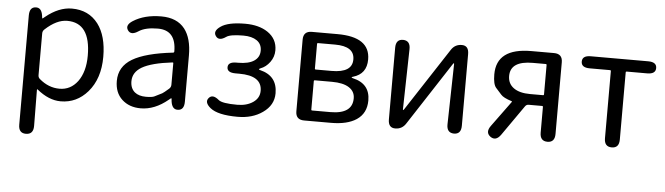

<svg xmlns="http://www.w3.org/2000/svg" viewBox="-48 -750 4060 1172"><g transform="rotate(5 1981.5 -164.0)"><path d="M137 229Q92 229 92 177V-492Q92 -543 129 -545Q166 -548 173 -497L174 -488Q175 -481 176.5 -481Q178 -481 191 -492Q271 -557 351 -557Q454 -557 512 -481Q567 -408 567 -280Q567 -146 496 -64Q429 13 331 13Q258 13 185 -47Q181 -50 181 -45L183 177Q183 229 137 229ZM428 -120Q472 -180 472 -279Q472 -480 329 -480Q264 -480 194 -415Q183 -405 183 -390V-134Q183 -120 194 -111Q250 -63 317.5 -63Q385 -63 428 -120Z M821 13Q751 13 706.5 -28Q662 -69 662 -141Q662 -229 741.5 -276.5Q821 -324 990 -343Q996 -344 996 -351Q996 -481 884 -481Q807 -481 767 -454Q723 -425 703 -455Q683 -485 727 -513Q796 -557 899 -557Q995 -557 1043 -496Q1087 -439 1087 -334V-51Q1087 0 1050 2Q1013 5 1006 -46L1005 -58Q1004 -65 1002.5 -65Q1001 -65 988 -54Q907 13 821 13ZM847 -60Q885 -60 899 -67Q922 -78 945 -90Q954 -95 985 -122Q996 -132 996 -147V-279Q996 -284 991 -283Q863 -268 805 -234Q751 -202 751 -147Q751 -103 779 -80Q804 -60 847 -60Z M1415 13Q1294 13 1247 -25Q1207 -58 1229 -85Q1252 -113 1292 -79Q1314 -60 1407 -60Q1465 -60 1503.5 -86.5Q1542 -113 1542 -157Q1542 -250 1403 -250H1380Q1328 -250 1328 -283Q1328 -316 1380 -316H1390Q1454 -316 1487.5 -338.5Q1521 -361 1521 -401.5Q1521 -442 1490.5 -463Q1460 -484 1408 -484Q1328 -484 1304 -467Q1261 -437 1241 -466Q1220 -495 1263 -525Q1308 -557 1413 -557Q1497 -557 1551 -521Q1610 -481 1610 -411Q1610 -371 1586 -338.5Q1562 -306 1529 -294Q1520 -290 1520 -287.5Q1520 -285 1528 -283Q1634 -257 1634 -150Q1634 -77 1568 -31Q1506 13 1415 13Z M1822 0Q1770 0 1770 -52V-491Q1770 -543 1822 -543H1979Q2179 -543 2179 -405Q2179 -316 2096 -292Q2088 -290 2088 -287.5Q2088 -285 2096 -283Q2202 -259 2202 -156Q2202 -77 2142 -37Q2086 0 1987 0ZM1860 -70Q1860 -65 1865 -65H1977Q2112 -65 2112 -161Q2112 -203 2076 -226.5Q2040 -250 1971 -250H1865Q1860 -250 1860 -245ZM1860 -321Q1860 -316 1865 -316H1963Q2089 -316 2089 -397Q2089 -478 1970 -478H1865Q1860 -478 1860 -473Z M2380 0Q2337 0 2337 -52V-491Q2337 -543 2381 -543Q2426 -542 2425 -490L2417 -121Q2417 -116 2419 -116Q2421 -116 2428 -127L2676 -507Q2699 -543 2741 -543Q2784 -543 2784 -491V-52Q2784 0 2740 0Q2695 -1 2696 -53L2704 -423Q2704 -428 2702 -428Q2700 -428 2693 -417L2445 -36Q2422 0 2380 0Z M2964 0Q2930 -25 2961 -67L3075 -223Q3078 -227 3073 -228Q3022 -244 3007 -262Q2990 -281 2973 -300Q2954 -321 2954 -382Q2954 -543 3167 -543H3306Q3358 -543 3358 -491V-52Q3358 0 3313 0Q3267 0 3267 -52V-210Q3267 -215 3262 -215H3179Q3166 -215 3158 -204L3028 -18Q2998 24 2964 0ZM3182 -281H3262Q3267 -281 3267 -286V-467Q3267 -472 3262 -472H3182Q3045 -472 3045 -380Q3045 -333 3081 -307Q3117 -281 3182 -281Z M3707 0Q3661 0 3661 -52V-464Q3661 -469 3656 -469H3531Q3479 -469 3479 -506Q3479 -543 3531 -543H3883Q3935 -543 3935 -506Q3935 -469 3883 -469H3757Q3752 -469 3752 -464V-52Q3752 0 3707 0Z"/></g></svg>

Font: Resource Han Rounded HK
Style: Regular
Weight: 400
Designer: Cyano Hao (round all glyphs); Ryoko NISHIZUKA  (kana, bopomofo & ideographs); Paul D. Hunt (Latin, Greek & Cyrillic); Sa
Foundry: Cyano Hao
Version: 0.990